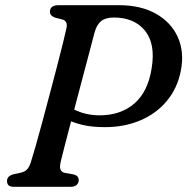

<svg xmlns="http://www.w3.org/2000/svg" viewBox="-20 -720 722 740"><path d="M677 -447.5Q663.5 -379 622.5 -330.2Q581.5 -281.5 520.2 -255.8Q459 -230 385 -230Q342.5 -230 311.8 -235.8Q281 -241.5 254 -252.5Q240.5 -201 229.8 -159.8Q219 -118.5 214.5 -99Q209 -77 213.2 -66.8Q217.5 -56.5 228.5 -54L262 -48Q283.5 -43.5 283.5 -26Q283.5 -14.5 275.2 -7.2Q267 0 252 0H34Q18.5 0 12.8 -6Q7 -12 7 -22.5Q7 -42.5 34.5 -49L56 -53.5Q74 -57 83 -65.8Q92 -74.5 98.5 -93.5Q105 -113.5 116.8 -154.8Q128.5 -196 142.8 -249Q157 -302 172 -358.5Q187 -415 200.5 -466.8Q214 -518.5 223.5 -557.5Q233 -596.5 236.5 -613Q241.5 -639.5 220 -645L192.5 -652Q172.5 -659 172.5 -674.5Q172.5 -700 206 -700H438.5Q523 -700 581.5 -666.8Q640 -633.5 665.5 -576.5Q691 -519.5 677 -447.5ZM344.5 -595Q343 -589 335.5 -560.8Q328 -532.5 316.8 -489.8Q305.5 -447 292.2 -397Q279 -347 266 -297.5Q311.5 -275.5 364 -275.5Q445 -275.5 497.8 -321Q550.5 -366.5 564.5 -457Q580 -551 538.8 -601.8Q497.5 -652.5 418.5 -652.5Q387.5 -652.5 370.2 -639Q353 -625.5 344.5 -595Z"/></svg>

Font: Fraunces 9pt S050
Style: Italic
Weight: 400
Italic angle: -16°
Version: Version 1.000; ttfautohint (v1.8.3)